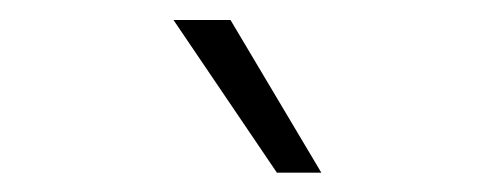

<svg xmlns="http://www.w3.org/2000/svg" viewBox="-20 -780 505 194"><path d="M155.3 -759.8H212.9L304.7 -605.5H259.8Z"/></svg>

Font: Pretendard Std ExtraLight
Style: Regular
Weight: 200
Designer: Base glyphs from Inter by Rasmus Andersson; Hangeul glyphs from Noto Sans CJK(Source Han Sans) by Jang Soo-young and Kan
Foundry: Kil Hyung-jin
Version: Version 1.309